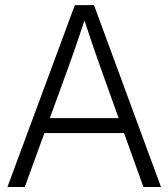

<svg xmlns="http://www.w3.org/2000/svg" viewBox="-20 -748 674 768"><path d="M9.8 0 279.3 -727.5H356L624 0H553.7L476.1 -215.8H157.7L79.1 0ZM179.2 -275.4H454.6L381.3 -480Q367.7 -517.6 352.8 -561.5Q337.9 -605.5 317.9 -666Q297.9 -605.5 282.7 -561.5Q267.6 -517.6 253.9 -480Z"/></svg>

Font: Inter Display Light
Style: Regular
Weight: 300
Designer: Rasmus Andersson
Foundry: rsms
Version: Version 4.000;git-a52131595